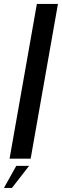

<svg xmlns="http://www.w3.org/2000/svg" viewBox="-34 -805 316 974"><path d="M14.5 0H121.5L260 -785H153ZM-14 148.5H26.5L113.5 36.5H48.5Z"/></svg>

Font: Anybody SemiExpanded
Style: Italic
Weight: 400
Width: 6
Italic angle: -10°
Version: Version 1.113;gftools[0.9.25]